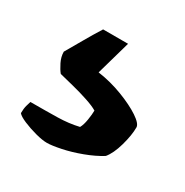

<svg xmlns="http://www.w3.org/2000/svg" viewBox="-73 -99 347 360"><g transform="rotate(30 100.5 81.5)"><path d="M70 200Q60 200 45 196Q30 192 17 186.5Q4 181 0 176Q0 166 2 159Q4 152 5 149Q39 149 63.5 148.5Q88 148 109 143Q113 136 115 123.5Q117 111 117 103Q109 98 92.5 92.5Q76 87 58 82.5Q40 78 28 75Q23 69 17.5 58Q12 47 12 36Q22 19 32.5 0.5Q43 -18 55 -37H109L88 37Q116 41 142 51Q168 61 184.5 72Q201 83 201 91Q201 108 194.5 131Q188 154 178 166Q162 176 140.5 184Q119 192 99.5 196Q80 200 70 200Z"/></g></svg>

Font: Texturina
Style: Bold
Weight: 700
Designer: Guillermo Torres Carreño
Foundry: Omnibus-Type
Version: Version 1.002; ttfautohint (v1.8.3)